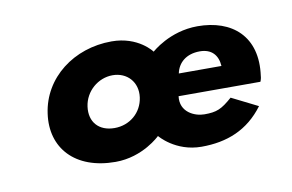

<svg xmlns="http://www.w3.org/2000/svg" viewBox="-35 -219 418 275"><g transform="rotate(-10 173.5 -81.5)"><path d="M89 -81C92 -103 111 -119 132 -119C153 -119 168 -103 165 -81C162 -59 144 -44 122 -44C99 -44 86 -59 89 -81ZM226 -105C229 -120 241 -131 261 -131C278 -131 287 -121 288 -105ZM339 -73C340 -75 341 -79 341 -81C349 -138 314 -167 264 -167C223 -167 196 -142 196 -142C196 -142 178 -167 139 -167C84 -167 38 -132 31 -81C24 -32 56 4 115 4C155 4 181 -22 181 -22C181 -22 202 4 240 4C277 4 308 -8 331 -39L293 -58C277 -44 270 -41 252 -41C238 -41 217 -50 220 -73Z"/></g></svg>

Font: Hussar Tani
Style: DwaKurs
Weight: 700
Foundry: Cannot Into Space Fonts
Version: Version 0.92